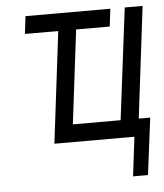

<svg xmlns="http://www.w3.org/2000/svg" viewBox="-48 -527 614 717"><g transform="rotate(-5 259.0 -168.5)"><path d="M505 -66H462L513 -484H446L394 -66H215L258 -418H384L392 -484H74L66 -418H191L140 0H440L422 147H478Z"/></g></svg>

Font: Gamestation Condensed
Style: Italic
Weight: 400
Width: 3
Designer: Jonas Hecksher
Foundry: Jonas Hecksher, Playtypeª, e-types AS
Version: Version 1.003